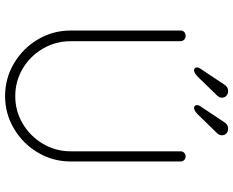

<svg xmlns="http://www.w3.org/2000/svg" viewBox="-101 -806 917 755"><g transform="rotate(90 357.5 -428.5)"><path d="M615 -680V-248Q615 -178 580 -119Q545 -60 486 -25Q427 10 358 10Q288 10 229 -25Q170 -60 135 -119Q100 -178 100 -248V-680Q100 -689 106 -694.5Q112 -700 121 -700Q130 -700 136 -694Q142 -688 142 -680V-248Q142 -189 171 -139Q200 -89 249.5 -59.5Q299 -30 358 -30Q417 -30 466.5 -59.5Q516 -89 545.5 -139Q575 -189 575 -248V-680Q575 -688 580.5 -694Q586 -700 595 -700Q604 -700 609.5 -694Q615 -688 615 -680ZM245 -745Q245 -750 250 -758L312 -851Q321 -867 338 -867Q349 -867 356.5 -860.5Q364 -854 364 -842Q364 -834 357 -825L282 -748Q267 -733 256 -733Q251 -733 248 -736.5Q245 -740 245 -745ZM393 -745Q393 -750 398 -758L460 -851Q469 -867 486 -867Q497 -867 504.5 -860.5Q512 -854 512 -842Q512 -834 505 -825L430 -748Q415 -733 404 -733Q399 -733 396 -736.5Q393 -740 393 -745Z"/></g></svg>

Font: Quicksand Light
Style: Regular
Weight: 300
Designer: Andrew Paglinawan
Foundry: Andrew Paglinawan
Version: Version 3.000